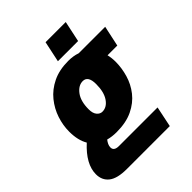

<svg xmlns="http://www.w3.org/2000/svg" viewBox="-274 -859 1143 1143"><g transform="rotate(-45 297.0 -288.0)"><path d="M120 150Q40 150 3.5 121.5Q-33 93 -33 42Q-33 -43 62 -130Q34 -177 34 -250Q34 -303 51.5 -356Q69 -409 105 -453.5Q141 -498 196.5 -525Q252 -552 328 -552Q370 -552 404 -540H627L599 -410H517Q524 -381 524 -349Q524 -297 508.5 -243.5Q493 -190 458.5 -146Q424 -102 368 -75Q312 -48 232 -48Q193 -48 161 -57Q152 -46 146.5 -34Q141 -22 141 -10Q141 20 183 20H508L481 150ZM258 -194Q296 -194 322 -232Q348 -270 348 -337Q348 -406 304 -406Q267 -406 238.5 -368Q210 -330 210 -262Q210 -228 224.5 -211Q239 -194 258 -194ZM283 -594 311 -726H481L453 -594Z"/></g></svg>

Font: Geist Mono Black
Style: Italic
Weight: 900
Italic angle: -12°
Monospace: yes
Designer: Basement.studio, Andrés Briganti, Mateo Zaragoza
Foundry: Basement.studio, Vercel, Andrés Briganti, Guido Ferreyra, Mateo Zaragoza
Version: Version 1.500; ttfautohint (v1.8.4.7-5d5b)